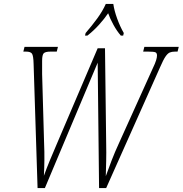

<svg xmlns="http://www.w3.org/2000/svg" viewBox="-20 -951 924 971"><path d="M150 -626Q149 -670 141.5 -680Q134 -690 112 -690H98L104 -714H273L267 -690H236Q210 -690 201.5 -682Q193 -674 193 -643Q193 -633 193 -612.5Q193 -592 193 -577L203 -227Q205 -182 204.5 -140.5Q204 -99 202 -62Q216 -101 232 -139.5Q248 -178 269 -227L474 -707H511L517 -223Q518 -178 517 -137Q516 -96 515 -60Q529 -99 544.5 -139.5Q560 -180 583 -230L752 -604Q765 -631 769.5 -646Q774 -661 774 -670Q774 -683 766 -686.5Q758 -690 729 -690H704L710 -714H884L878 -690H865Q849 -690 838.5 -685.5Q828 -681 817 -665Q806 -649 790 -612L517 0H481L474 -634L207 0H170ZM413 -784Q445 -821 472 -858Q499 -895 515 -931H553Q558 -897 572.5 -857Q587 -817 606 -784L603 -771H591Q571 -794 553.5 -826Q536 -858 527 -884Q508 -856 481 -826Q454 -796 422 -771H410Z"/></svg>

Font: Noto Serif ExtraCondensed ExtraLight
Style: Italic
Weight: 200
Width: 2
Italic angle: -12°
Designer: Monotype Design Team
Foundry: Monotype Imaging Inc.
Version: Version 2.014; ttfautohint (v1.8.4.7-5d5b)